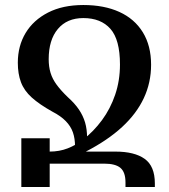

<svg xmlns="http://www.w3.org/2000/svg" viewBox="-20 -745 675 765"><path d="M65 0V-194H178V0ZM480 0V-18Q480 -59 460 -76Q440 -93 395 -93H122V-141H440Q516 -141 556.5 -112Q597 -83 597 -14V0ZM279 -161Q279 -193 270.5 -217.5Q262 -242 242 -262.5Q222 -283 189 -300Q137 -329 106.5 -356.5Q76 -384 63.5 -417.5Q51 -451 51 -495Q51 -562 82 -613.5Q113 -665 171.5 -695Q230 -725 312 -725Q395 -725 455.5 -697.5Q516 -670 549 -616.5Q582 -563 582 -487Q582 -416 553 -354Q524 -292 466.5 -239Q409 -186 322 -141H177Q217 -141 250 -154Q283 -167 310 -188Q353 -221 386.5 -266.5Q420 -312 439 -368Q458 -424 458 -488Q458 -587 420 -630Q382 -673 312 -673Q247 -673 210.5 -629.5Q174 -586 174 -509Q174 -479 181.5 -454.5Q189 -430 206 -407Q223 -384 250 -358Q278 -333 294.5 -308.5Q311 -284 319 -257Q327 -230 327 -195Z"/></svg>

Font: Noto Serif Armenian Medium
Style: Regular
Weight: 500
Version: Version 2.007